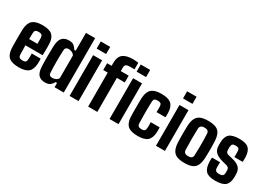

<svg xmlns="http://www.w3.org/2000/svg" viewBox="-7 -1624 3379 2447"><g transform="rotate(30 1683.0 -400.5)"><path d="M299 -227H430Q431 -218 431.5 -195.5Q432 -173 431 -157Q427 -68 383 -29.5Q339 9 242 9Q139 9 94.5 -30Q50 -69 45 -157Q44 -183 43.5 -222Q43 -261 43 -303.5Q43 -346 43.5 -382.5Q44 -419 45 -441Q51 -532 96.5 -570.5Q142 -609 240 -609Q339 -609 383 -571Q427 -533 431 -447Q432 -435 432 -406Q432 -377 432 -342.5Q432 -308 430 -277H177Q177 -245 178 -212Q179 -179 180 -142Q181 -114 195 -102Q209 -90 242 -90Q272 -90 284.5 -102Q297 -114 299 -143Q300 -158 300 -178Q300 -198 299 -227ZM240 -510Q207 -510 194 -498.5Q181 -487 180 -461Q179 -437 178.5 -414.5Q178 -392 178 -370H300Q300 -400 300 -426.5Q300 -453 299 -461Q297 -487 283.5 -498.5Q270 -510 240 -510Z M766 -800H901V0H766V-63H745Q725 -28 699.5 -9.5Q674 9 627 9Q563 9 530 -27.5Q497 -64 493 -149Q492 -178 491 -218.5Q490 -259 490.5 -302Q491 -345 491.5 -384.5Q492 -424 493 -451Q497 -536 531.5 -572.5Q566 -609 629 -609Q676 -609 700.5 -590.5Q725 -572 746 -537H766ZM681 -88Q706 -88 730.5 -100Q755 -112 766 -134V-466Q755 -488 730.5 -500Q706 -512 681 -512Q631 -512 628 -466Q624 -385 624 -298Q624 -211 628 -138Q629 -112 641 -100Q653 -88 681 -88Z M984 -695V-800H1123V-695ZM987 0V-600H1119V0Z M1260 0 1259 -500H1193V-600H1259V-644Q1259 -733 1307.5 -771.5Q1356 -810 1457 -810Q1474 -810 1494.5 -808Q1515 -806 1534 -804V-707Q1515 -707 1496 -707Q1477 -707 1457 -707Q1394 -707 1394 -655V-600H1510V-500H1394L1395 0ZM1572 -695V-800H1711V-695ZM1575 0V-600H1707V0Z M1796 -157Q1795 -183 1794.5 -222Q1794 -261 1794 -303.5Q1794 -346 1794.5 -382.5Q1795 -419 1796 -441Q1802 -532 1847.5 -570.5Q1893 -609 1991 -609Q2089 -609 2133.5 -571.5Q2178 -534 2182 -447Q2183 -429 2182.5 -405.5Q2182 -382 2181 -375H2050Q2051 -392 2051 -418.5Q2051 -445 2050 -461Q2049 -486 2036.5 -498Q2024 -510 1991 -510Q1958 -510 1945 -499Q1932 -488 1931 -461Q1929 -400 1928.5 -349Q1928 -298 1928.5 -248.5Q1929 -199 1931 -142Q1932 -114 1946 -102Q1960 -90 1993 -90Q2025 -90 2037 -103Q2049 -116 2050 -143Q2051 -159 2051 -178.5Q2051 -198 2050 -227H2181Q2182 -218 2182.5 -195.5Q2183 -173 2182 -157Q2178 -68 2134 -29.5Q2090 9 1993 9Q1890 9 1845.5 -30Q1801 -69 1796 -157Z M2255 -695V-800H2394V-695ZM2258 0V-600H2390V0Z M2679 9Q2608 9 2565.5 -9.5Q2523 -28 2503 -69Q2483 -110 2479 -176Q2478 -198 2477.5 -230.5Q2477 -263 2477 -299Q2477 -335 2477.5 -368Q2478 -401 2479 -424Q2483 -492 2503.5 -532.5Q2524 -573 2566.5 -591Q2609 -609 2679 -609Q2751 -609 2793.5 -590.5Q2836 -572 2855.5 -531Q2875 -490 2878 -424Q2880 -394 2880.5 -347Q2881 -300 2880.5 -253.5Q2880 -207 2878 -176Q2874 -110 2854.5 -69Q2835 -28 2793 -9.5Q2751 9 2679 9ZM2679 -90Q2715 -90 2729.5 -103.5Q2744 -117 2745 -144Q2747 -203 2748 -253Q2749 -303 2748 -352Q2747 -401 2745 -457Q2744 -483 2729.5 -496.5Q2715 -510 2679 -510Q2644 -510 2628.5 -495.5Q2613 -481 2612 -457Q2609 -390 2609 -308Q2609 -226 2612 -144Q2613 -117 2628.5 -103.5Q2644 -90 2679 -90Z M3132 9Q3036 9 2995.5 -29.5Q2955 -68 2951 -157Q2950 -179 2950.5 -198.5Q2951 -218 2952 -227H3071Q3069 -195 3069.5 -175.5Q3070 -156 3070 -142Q3072 -113 3087 -101.5Q3102 -90 3132 -90Q3167 -90 3183 -102Q3199 -114 3200 -143Q3200 -164 3200 -184Q3199 -204 3190.5 -216Q3182 -228 3160 -235L3090 -253Q3021 -271 2984.5 -305.5Q2948 -340 2948 -406Q2948 -424 2948 -441Q2948 -531 2991 -570Q3034 -609 3138 -609Q3234 -609 3274.5 -571.5Q3315 -534 3319 -446Q3319 -438 3319 -423.5Q3319 -409 3318.5 -394.5Q3318 -380 3318 -375H3195Q3196 -393 3196 -420.5Q3196 -448 3195 -461Q3194 -488 3181.5 -499Q3169 -510 3138 -510Q3106 -510 3093 -499Q3080 -488 3079 -461Q3079 -458 3078.5 -448.5Q3078 -439 3078 -418Q3079 -393 3087.5 -379Q3096 -365 3122 -359L3184 -344Q3254 -328 3289 -293Q3324 -258 3324 -190Q3324 -181 3324 -172Q3324 -163 3324 -153Q3323 -66 3279 -28.5Q3235 9 3132 9Z"/></g></svg>

Font: Big Shoulders Text ExtraBold
Style: Regular
Weight: 800
Designer: Patric King
Foundry: XO Type Co
Version: Version 1.000; ttfautohint (v1.8.2)